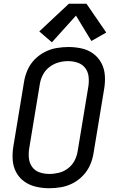

<svg xmlns="http://www.w3.org/2000/svg" viewBox="-20 -993 616 1021"><path d="M241 8Q273 8 305 2.5Q337 -3 367 -18.5Q397 -34 421 -59Q445 -84 458.5 -114.5Q472 -145 477 -176L534 -521Q540 -557 537.5 -592.5Q535 -628 519 -658Q503 -688 475.5 -708Q448 -728 414 -735.5Q380 -743 344 -743Q313 -743 280.5 -737.5Q248 -732 218 -716.5Q188 -701 164 -676.5Q140 -652 126.5 -621Q113 -590 108 -559L51 -214Q45 -178 47.5 -142.5Q50 -107 66 -77Q82 -47 109.5 -27.5Q137 -8 171.5 0Q206 8 241 8ZM243 -68Q216 -68 191.5 -76Q167 -84 152 -104Q137 -124 134 -149.5Q131 -175 135 -202L192 -547Q196 -572 208.5 -596Q221 -620 243.5 -637Q266 -654 291.5 -661Q317 -668 343 -668Q369 -668 393.5 -659.5Q418 -651 433 -631.5Q448 -612 451 -586Q454 -560 450 -534L393 -189Q389 -163 376.5 -139Q364 -115 342 -98Q320 -81 294 -74.5Q268 -68 243 -68ZM256 -768 384 -910 466 -775 545 -820 440 -973H346L189 -826Z"/></svg>

Font: Iosevka Sparkle Oblique
Style: Regular
Weight: 400
Italic angle: -9°
Designer: Belleve Invis
Foundry: Belleve Invis
Version: Version 4.5.0; ttfautohint (v1.8.3)